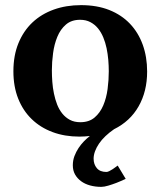

<svg xmlns="http://www.w3.org/2000/svg" viewBox="-20 -520 624 748"><path d="M403.8 -242.2Q403.8 -263.2 401.9 -286.4Q399.9 -309.6 395.3 -332Q390.6 -354.5 382.3 -374.5Q374 -394.5 361.6 -409.7Q349.1 -424.8 332 -433.8Q314.9 -442.9 292 -442.9Q258.3 -442.9 236.8 -424.3Q215.3 -405.8 203.4 -376.7Q191.4 -347.7 186.8 -313Q182.1 -278.3 182.1 -246.1Q182.1 -224.6 183.8 -201.2Q185.5 -177.7 190.2 -155.3Q194.8 -132.8 202.6 -112.8Q210.4 -92.8 222.9 -77.4Q235.4 -62 252.4 -53Q269.5 -43.9 293 -43.9Q327.1 -43.9 348.6 -62.3Q370.1 -80.6 382.3 -109.4Q394.5 -138.2 399.2 -173.3Q403.8 -208.5 403.8 -242.2ZM553.2 -241.2Q553.2 -164.1 520 -105.7Q486.8 -47.4 424.3 -16.6Q405.8 -3.9 390.9 10.3Q376 24.4 365.7 39.6Q355.5 54.7 350.1 69.6Q344.7 84.5 344.7 98.1Q344.7 120.1 357.2 135Q369.6 149.9 394.5 149.9Q399.4 149.9 406 146.5Q412.6 143.1 419.2 138.9Q425.8 134.8 430.9 130.6Q436 126.5 438.5 125L469.7 176.8Q451.2 185.5 433.6 192.4Q418.5 198.2 402.1 203.1Q385.7 208 374.5 208Q351.1 208 330.8 202.4Q310.5 196.8 295.7 185.8Q280.8 174.8 272.2 159.4Q263.7 144 263.7 124Q263.7 105 270 88.1Q276.4 71.3 285.9 56.9Q295.4 42.5 307.1 30.5Q318.8 18.6 330.1 9.8Q320.3 10.7 310.1 11.5Q299.8 12.2 289.1 12.2Q231.9 12.2 184.8 -5.4Q137.7 -22.9 103.8 -55.7Q69.8 -88.4 51 -135.5Q32.2 -182.6 32.2 -242.2Q32.2 -303.7 51.8 -351.6Q71.3 -399.4 106.2 -432.4Q141.1 -465.3 189.5 -482.7Q237.8 -500 295.9 -500Q357.9 -500 405.8 -481Q453.6 -461.9 486.3 -427.5Q519 -393.1 536.1 -345.7Q553.2 -298.3 553.2 -241.2Z"/></svg>

Font: Charis SIL Eur
Style: Bold
Weight: 700
Foundry: SIL International
Version: Version 5.000